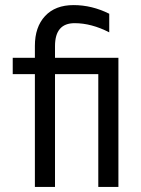

<svg xmlns="http://www.w3.org/2000/svg" viewBox="-20 -734 554 754"><path d="M196 0H117V-443H30V-507H117V-554Q117 -628 157 -671Q197 -714 269 -714Q341 -714 409 -680V-607Q339 -643 273 -643Q196 -643 196 -553V-507H445V0H366V-443H196Z"/></svg>

Font: Hind Madurai
Style: Regular
Weight: 400
Designer: Jyotish Sonowal
Foundry: Indian Type Foundry
Version: Version 0.702;PS 1.0;hotconv 1.0.81;makeotf.lib2.5.63406